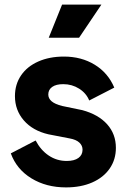

<svg xmlns="http://www.w3.org/2000/svg" viewBox="-20 -804 555 835"><path d="M27 -137 135 -193Q157 -151 192 -127.5Q227 -104 270 -104Q303 -104 321 -117Q339 -130 339 -153Q339 -171 325 -184Q311 -197 283 -202L190 -220Q122 -236 83.5 -280.5Q45 -325 45 -386Q45 -437 71.5 -476Q98 -515 146.5 -536.5Q195 -558 258 -558Q334 -558 392 -522.5Q450 -487 477 -423L368 -367Q355 -399 324 -418.5Q293 -438 255 -438Q224 -438 207 -426Q190 -414 190 -393Q190 -376 204.5 -363.5Q219 -351 251 -343L338 -325Q408 -306 446 -263.5Q484 -221 484 -161Q484 -110 457 -71Q430 -32 381 -10.5Q332 11 267 11Q181 11 116.5 -28.5Q52 -68 27 -137ZM250 -784H421L324 -640H192Z"/></svg>

Font: Eudoxus Sans ExtraBold
Style: Regular
Weight: 800
Designer: Stijn de Vries
Foundry: tokotype
Version: Version 2.005